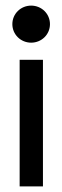

<svg xmlns="http://www.w3.org/2000/svg" viewBox="-20 -664 222 684"><path d="M24 -578C24 -541 54 -512 91 -512C128 -512 158 -541 158 -578C158 -615 128 -644 91 -644C54 -644 24 -615 24 -578ZM50 0H133V-451H50Z"/></svg>

Font: Charger Pro
Style: BdExt
Weight: 700
Designer: Jasper
Foundry: Cannot Into Space Fonts
Version: Version 1.09